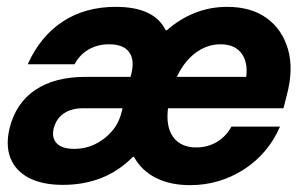

<svg xmlns="http://www.w3.org/2000/svg" viewBox="-20 -530 898 560"><path d="M534.2 10Q476.7 10 434.6 -11.2Q392.5 -32.5 370.8 -72.5H367.5Q287.5 9.2 163.3 9.2Q103.3 9.2 64.2 -11.2Q25 -31.7 10.4 -69.2Q-4.2 -106.7 8.3 -157.5Q26.7 -230 83.3 -267.9Q140 -305.8 229.2 -305.8H360.8L364.2 -320Q372.5 -358.3 355.4 -379.6Q338.3 -400.8 298.3 -400.8Q264.2 -400.8 237.9 -385.4Q211.7 -370 197.5 -342.5H60.8Q97.5 -424.2 162.9 -467.1Q228.3 -510 317.5 -510Q374.2 -510 410.4 -492.9Q446.7 -475.8 463.3 -441.7H466.7Q504.2 -475 548.8 -492.5Q593.3 -510 642.5 -510Q712.5 -510 757.9 -477.1Q803.3 -444.2 820 -386.2Q836.7 -328.3 816.7 -253.3L806.7 -214.2H470Q463.3 -160 485.4 -130Q507.5 -100 552.5 -100Q585.8 -100 612.9 -116.2Q640 -132.5 655 -160.8H796.7Q762.5 -81.7 691.2 -35.8Q620 10 534.2 10ZM196.7 -95.8Q229.2 -95.8 257.5 -109.6Q285.8 -123.3 306.2 -147.1Q326.7 -170.8 334.2 -201.7L337.5 -214.2H221.7Q188.3 -214.2 166.2 -199.2Q144.2 -184.2 136.7 -155.8Q130 -128.3 145.4 -112.1Q160.8 -95.8 196.7 -95.8ZM495.8 -305.8H698.3Q703.3 -350.8 683.3 -375.8Q663.3 -400.8 623.3 -400.8Q584.2 -400.8 550.8 -376.2Q517.5 -351.7 495.8 -305.8Z"/></svg>

Font: Funnel Sans Light
Style: Bold Italic
Weight: 700
Italic angle: -14.036°
Version: Version 1.000